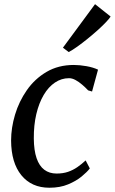

<svg xmlns="http://www.w3.org/2000/svg" viewBox="-20 -870 538 900"><path d="M211.5 10Q128 10 80.2 -48.5Q32.5 -107 32 -211.5Q32 -270.5 50.5 -332.5Q69 -394.5 106 -447.5Q143 -500.5 198.2 -533Q253.5 -565.5 326 -565.5Q353.5 -565.5 385.5 -559.8Q417.5 -554 439.5 -543.5L411.5 -441L393 -446.5Q380.5 -460 365 -473.2Q349.5 -486.5 333.8 -495Q318 -503.5 303.5 -503.5Q268 -503.5 237.5 -483Q207 -462.5 184.8 -424.8Q162.5 -387 150.2 -335Q138 -283 138.5 -220.5Q139 -165 151.5 -128.5Q164 -92 187.8 -74.2Q211.5 -56.5 245 -56.5Q275.5 -56.5 298.8 -64.5Q322 -72.5 342 -86.2Q362 -100 381.5 -118L401 -80.5Q388.5 -64 362.8 -42.8Q337 -21.5 299.2 -5.8Q261.5 10 211.5 10ZM275 -646.5 425.5 -850.5 498.5 -792.5Q492.5 -782.5 476.2 -765.5Q460 -748.5 437.5 -728.2Q415 -708 390.2 -688Q365.5 -668 342.5 -651.5Q319.5 -635 302 -626Z"/></svg>

Font: Merriweather 24pt
Style: Italic
Weight: 400
Italic angle: -7.8°
Designer: Eben Sorkin
Foundry: Eben Sorkin
Version: Version 2.101